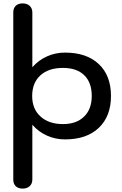

<svg xmlns="http://www.w3.org/2000/svg" viewBox="-20 -809 714 1128"><path d="M58 246V-736Q58 -761 72.5 -775Q87 -789 113 -789Q139 -789 154.5 -774.5Q170 -760 170 -736V-414Q207 -456 256.5 -478Q306 -500 362 -500Q489 -500 560.5 -432.5Q632 -365 632 -245Q632 -126 560.5 -58Q489 10 362 10Q306 10 256.5 -12Q207 -34 170 -76V246Q170 270 154.5 284.5Q139 299 113 299Q87 299 72.5 285Q58 271 58 246ZM519 -245Q519 -324 475 -367Q431 -410 350 -410Q265 -410 217 -366Q169 -322 169 -245Q169 -169 218 -124.5Q267 -80 350 -80Q429 -80 474 -124Q519 -168 519 -245Z"/></svg>

Font: Kodchasan SemiBold
Style: Regular
Weight: 600
Version: Version 1.000; ttfautohint (v1.6)